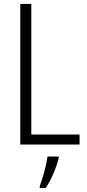

<svg xmlns="http://www.w3.org/2000/svg" viewBox="-20 -734 444 975"><path d="M83 0H384V-51H139V-714H83ZM278 70V61H221C217 102 195 176 182 211V221H212C241 178 266 117 278 70Z"/></svg>

Font: Noto Sans Thai Looped Condensed Light
Style: Regular
Weight: 300
Width: 3
Designer: Sasikarn Vongin, Ben Mitchell
Foundry: The Fontpad Ltd
Version: Version 1.001